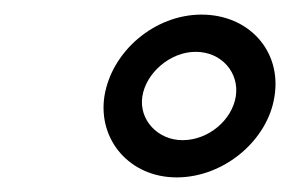

<svg xmlns="http://www.w3.org/2000/svg" viewBox="-20 -810 397 263"><path d="M123 -678C114 -618 158 -567 222 -567C287 -567 347 -618 356 -678C366 -740 321 -790 256 -790C192 -790 133 -740 123 -678ZM175 -678C180 -710 213 -739 248 -739C284 -739 308 -710 303 -678C298 -646 266 -618 230 -618C196 -618 170 -646 175 -678Z"/></svg>

Font: Ampere
Style: UltCndIta
Weight: 400
Version: Version 1